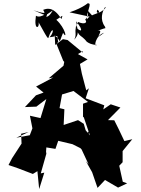

<svg xmlns="http://www.w3.org/2000/svg" viewBox="-20 -1174 958 1309"><path d="M577 -1103C577 -1079 590 -1075 561 -1040C578 -1021 559 -1004 513 -1024C476 -956 510 -950 486 -903C519 -943 513 -947 499 -1029C559 -955 528 -952 495 -993C522 -911 525 -948 576 -885C551 -915 575 -868 640 -868C618 -847 629 -931 690 -951C604 -883 701 -981 645 -963C716 -994 698 -973 696 -992C659 -1041 677 -1095 697 -1127C716 -1120 620 -1054 644 -1108C685 -1077 601 -1087 572 -1041C568 -1094 611 -1154 580 -1151C590 -1165 558 -1124 454 -1090L621 -1054ZM340 -1103C304 -1037 284 -1070 294 -1056C321 -1116 262 -1040 225 -1067C209 -962 252 -982 243 -1022C284 -951 299 -917 309 -914C340 -1006 356 -961 318 -920C389 -929 364 -944 377 -889C347 -850 359 -868 353 -933C404 -895 373 -862 410 -950C440 -899 428 -981 364 -1039C403 -1062 413 -1083 399 -1044C340 -1138 293 -1112 276 -1108C271 -1096 322 -1067 208 -1104L291 -1069ZM545 -825V-815L441 -901L409 -907L365 -874L411 -760L418 -752L413 -726L312 -640L343 -646L226 -584L277 -543L225 -524L150 -444L228 -447L296 -499L256 -369L184 -385L201 -299L183 -252L91 -235L175 -274L124 -262L127 -195L62 -95L38 -49L102 -27L204 12L235 -7L247 115L282 3L258 8L296 -126L294 -140L296 -169L358 -159L377 -214L474 -191L528 -164L563 -127L614 -86L585 -143L586 -280L534 -211L528 -173L584 -53L565 -76L608 0L645 107L696 53L785 105L847 76L817 65L793 -44L816 -68V-144L882 -225L828 -212L789 -294L759 -354L716 -355L801 -441L735 -463L684 -428L691 -456L564 -504L586 -572L568 -558L538 -672L525 -738L577 -769L485 -820L500 -799ZM551 -330 512 -355 414 -322 419 -429 386 -437 403 -530 495 -558 474 -559 580 -479 546 -467V-374L550 -378L593 -251L564 -286Z"/></svg>

Font: Hussar Lance
Style: Regular
Weight: 700
Foundry: Cannot Into Space Fonts, PlusOne Fonts
Version: Version 2.27